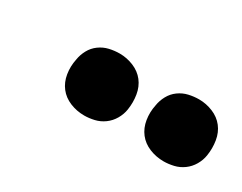

<svg xmlns="http://www.w3.org/2000/svg" viewBox="-36 -879 529 419"><g transform="rotate(30 229.0 -670.0)"><path d="M380 -592Q361 -592 344 -599Q327 -606 316.5 -619.5Q306 -633 303 -651.5Q300 -670 304 -689Q306 -702 312.5 -714Q319 -726 330 -734Q341 -742 354 -745Q367 -748 380 -748Q398 -748 415 -741Q432 -734 442.5 -720.5Q453 -707 456 -688.5Q459 -670 456 -651Q454 -638 447 -626Q440 -614 429 -606Q418 -598 405 -595Q392 -592 380 -592ZM180 -592Q161 -592 144 -599Q127 -606 116.5 -619.5Q106 -633 103 -651.5Q100 -670 104 -689Q106 -702 112.5 -714Q119 -726 130 -734Q141 -742 154 -745Q167 -748 180 -748Q198 -748 215 -741Q232 -734 242.5 -720.5Q253 -707 256 -688.5Q259 -670 256 -651Q254 -638 247 -626Q240 -614 229 -606Q218 -598 205 -595Q192 -592 180 -592Z"/></g></svg>

Font: Iosevka Etoile Heavy Oblique
Style: Regular
Weight: 900
Italic angle: -9°
Designer: Belleve Invis
Foundry: Belleve Invis
Version: Version 15.5.2; ttfautohint (v1.8.4)